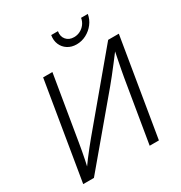

<svg xmlns="http://www.w3.org/2000/svg" viewBox="-212 -1090 1174 1242"><g transform="rotate(-30 375.5 -469.0)"><path d="M613.3 0H544.4L621.1 -461.4Q624.5 -482.4 630.4 -512.9Q636.2 -543.5 644 -582.5Q651.9 -621.6 661.1 -667.5L673.8 -664.1Q636.7 -615.2 608.9 -578.9Q581.1 -542.5 558.3 -513.9Q535.6 -485.4 514.2 -459.5L127.9 0H47.9L168.5 -727.5H237.8L157.2 -243.2Q153.3 -219.2 147.9 -189.5Q142.6 -159.7 135.7 -126.7Q128.9 -93.8 120.6 -59.1L109.4 -62.5Q133.3 -96.7 157.2 -128.2Q181.2 -159.7 202.6 -186.5Q224.1 -213.4 240.7 -233.4L654.3 -727.5H733.9ZM464.4 -803.7Q426.3 -803.7 398.2 -821.8Q370.1 -839.8 357.2 -870.4Q344.2 -900.9 350.6 -938.5H400.9Q394.5 -900.9 415.3 -876.7Q436 -852.5 473.1 -852.5Q497.6 -852.5 519 -863.5Q540.5 -874.5 555.2 -894Q569.8 -913.6 573.7 -938.5H624Q617.7 -900.9 594.5 -870.4Q571.3 -839.8 537.1 -821.8Q502.9 -803.7 464.4 -803.7Z"/></g></svg>

Font: Inter 17pt Light
Style: Italic
Weight: 300
Italic angle: -9.3988°
Version: Version 4.001;git-66647c0bb